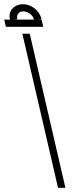

<svg xmlns="http://www.w3.org/2000/svg" viewBox="-117 -890 372 910"><path d="M-11 -730H24L193 0H158ZM88 -763H-89L-97 -797H-70Q-72 -807 -72 -812Q-72 -838 -53.5 -854Q-35 -870 -9 -870Q21 -870 46.5 -850.5Q72 -831 80 -799L63 -797H80ZM-36 -809Q-36 -802 -35 -799L-53 -797H44Q40 -813 25.5 -824.5Q11 -836 -7 -836Q-20 -836 -28 -828.5Q-36 -821 -36 -809Z"/></svg>

Font: Cairo ExtraLight
Style: Italic
Weight: 275
Italic angle: -13°
Designer: Mohamed Gaber, Accademia di Belle Arti di Urbino and others
Foundry: Kief Type Foundry, Accademia di Belle Arti di Urbino and others
Version: Version 3.011